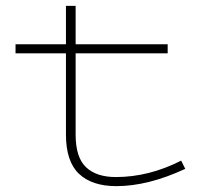

<svg xmlns="http://www.w3.org/2000/svg" viewBox="-20 -622 731 655"><path d="M612 -46Q485 13 377 13Q294 13 249.5 -29Q205 -71 205 -163V-440H33V-471H205V-602H238V-471H552V-440H238V-163Q238 -85 273.5 -51.5Q309 -18 375 -18Q488 -18 598 -74Z"/></svg>

Font: BioRhyme Expanded ExtraLight
Style: Regular
Weight: 275
Width: 7
Designer: Aoife Mooney
Foundry: Aoife Mooney Type
Version: Version 1.000